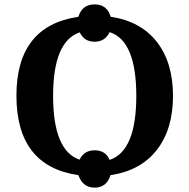

<svg xmlns="http://www.w3.org/2000/svg" viewBox="-20 -797 867 879"><path d="M486.8 -720.2Q624.5 -699.7 698.2 -605Q772 -510.3 772 -357.9Q772 -205.6 698 -110.6Q624 -15.6 485.8 4.9Q468.3 62 413.1 62Q358.9 62 338.9 4.9Q55.2 -36.1 55.2 -358.9Q55.2 -678.7 338.9 -720.2Q356 -776.9 413.1 -776.9Q470.2 -776.9 486.8 -720.2ZM481.9 -64.9Q604 -105.5 604 -357.9Q604 -610.8 481.9 -649.9Q460.9 -606 413.1 -606Q365.2 -606 345.2 -648.9Q223.1 -607.9 223.1 -357.9Q223.1 -107.4 344.2 -65.9Q364.7 -108.9 413.1 -108.9Q463.4 -108.9 481.9 -64.9Z"/></svg>

Font: Droids
Style: b
Weight: 700
Foundry: Ascender Corporation
Version: Version 1.00 build 113